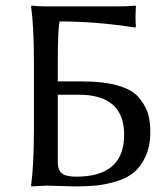

<svg xmlns="http://www.w3.org/2000/svg" viewBox="-20 -668 603 691"><path d="M188 -327.1V-84Q188 -57.1 201.9 -44.7Q215.8 -32.2 254.9 -32.2Q426.8 -32.2 426.8 -183.1Q426.8 -327.1 263.2 -327.1ZM102.1 -444.8Q102.1 -573.7 91.8 -645L94.2 -647.9Q113.3 -645 147 -645H407.2Q443.4 -645 466.8 -647.9L469.2 -645Q466.3 -598.1 469.2 -573.2L466.8 -568.8Q328.6 -590.8 194.8 -590.8Q188 -566.9 188 -444.8V-375H275.9Q353 -375 404.5 -360.1Q456.1 -345.2 480 -316.7Q503.9 -288.1 512.5 -259.5Q521 -231 521 -192.9Q521 -142.1 503.9 -105Q486.8 -67.9 461.9 -47.4Q437 -26.9 398.9 -15.4Q360.8 -3.9 327.9 -0.5Q294.9 2.9 252.9 2.9Q233.9 2.9 197.5 1.5Q161.1 0 147 0L92.8 2.9L91.8 0Q101.6 -67.9 102.1 -200.2Z"/></svg>

Font: Biolilbert
Style: Regular
Weight: 400
Designer: Philipp H. Poll
Foundry: Philipp H. Poll
Version: Version 1.1.0